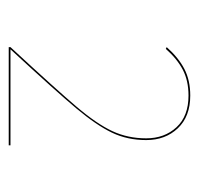

<svg xmlns="http://www.w3.org/2000/svg" viewBox="-28 -746 456 440"><g transform="rotate(90 200.0 -526.0)"><path d="M301 -633Q301 -590 284 -554.5Q267 -519 228.5 -473Q190 -427 93 -322H313V-318H88V-322Q186 -428 225 -474Q264 -520 280.5 -555.5Q297 -591 297 -633Q297 -675 271.5 -702.5Q246 -730 199 -730Q165 -730 140 -717Q115 -704 92 -678L88 -680Q112 -707 138 -720.5Q164 -734 199 -734Q247 -734 274 -705.5Q301 -677 301 -633Z"/></g></svg>

Font: FiraGO Four
Style: Regular
Weight: 100
Designer: bBox Type
Foundry: bBox Type GmbH
Version: Version 1.001